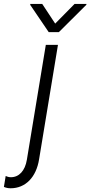

<svg xmlns="http://www.w3.org/2000/svg" viewBox="-111 -780 472 1004"><path d="M109.7 -759.6H47.6L46.9 -754.6L143.8 -611.9H196.7L340.2 -754.6L341.3 -759.6H279.1L177.6 -656.6ZM-55.4 204.5C22.4 204.5 78.5 146.7 93.4 52.9L192.1 -545.5H128.6L29.5 55.4C19.9 113.6 -11.7 146.7 -54 146.7C-66.4 146.7 -74.9 143.1 -81.3 140.3L-90.6 197.4C-80.6 201.7 -69.6 204.5 -55.4 204.5Z"/></svg>

Font: TID UI Light
Style: Italic
Weight: 300
Italic angle: -9.39999°
Designer: The TID Project Authors
Foundry: Bakken & Bæck
Version: Version 1.001;hotconv 1.0.109;makeotfexe 2.5.65596